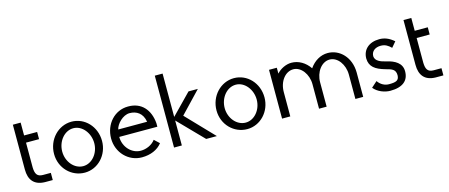

<svg xmlns="http://www.w3.org/2000/svg" viewBox="-46 -1248 4228 1806"><g transform="rotate(-15 2068.0 -344.5)"><path d="M73 -600V-164C73 -63 120 -2 226 0H301V-70H225C166 -70 151 -103 149 -163V-405H276V-475H149V-600Z M612 -485C482 -485 376 -373 376 -233C376 -95 482 11 612 11C740 11 844 -99 844 -236C844 -377 740 -485 612 -485ZM613 -421C698 -421 768 -335 768 -235C768 -136 698 -52 613 -52C526 -52 456 -136 456 -235C456 -335 526 -421 613 -421Z M1316 -120C1283 -75 1224 -52 1175 -52H1173C1086 -52 1010 -130 1010 -230H1381V-264C1370 -399 1292 -485 1167 -485H1162C1032 -485 932 -375 932 -235C932 -97 1037 11 1168 11C1251 11 1323 -19 1365 -74ZM1019 -300C1029 -351 1095 -421 1161 -421C1227 -421 1286 -387 1300 -300Z M1482 -700V0H1558V-243L1795 0H1899L1643 -267L1841 -475H1750L1558 -278V-700Z M2194 -485C2064 -485 1958 -373 1958 -233C1958 -95 2064 11 2194 11C2322 11 2426 -99 2426 -236C2426 -377 2322 -485 2194 -485ZM2195 -421C2280 -421 2350 -335 2350 -235C2350 -136 2280 -52 2195 -52C2108 -52 2038 -136 2038 -235C2038 -335 2108 -421 2195 -421Z M2534 0H2614V-237C2614 -341 2677 -421 2755 -421C2831 -421 2894 -336 2894 -239V0H2968V-237C2968 -336 3030 -421 3109 -421C3186 -421 3248 -336 3248 -237V0H3324V-238C3323 -387 3223 -485 3107 -485C3036 -485 2973 -446 2930 -384C2887 -447 2824 -485 2753 -485C2700 -485 2643 -456 2610 -418V-475H2534Z M3751 -427C3703 -469 3658 -485 3610 -485C3509 -485 3445 -427 3445 -340C3447 -261 3498 -224 3594 -197C3655 -181 3689 -170 3689 -112C3687 -63 3660 -52 3590 -52C3550 -52 3510 -72 3483 -111L3427 -61C3465 -14 3531 11 3587 11C3709 11 3767 -42 3767 -130V-132C3767 -211 3700 -248 3621 -266C3568 -278 3517 -297 3514 -344C3514 -394 3554 -422 3607 -422C3650 -422 3677 -404 3707 -375Z M3877 -600V-164C3877 -63 3924 -2 4030 0H4105V-70H4029C3970 -70 3955 -103 3953 -163V-405H4080V-475H3953V-600Z"/></g></svg>

Font: Mint Spirit
Style: Regular
Weight: 400
Designer: HARENDAL Hirwen
Foundry: Arkandis Digital Foundry.
Version: Version 1.004;FFEdit